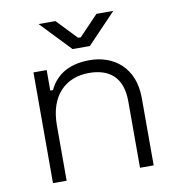

<svg xmlns="http://www.w3.org/2000/svg" viewBox="-78 -759 769 830"><g transform="rotate(-10 306.0 -344.0)"><path d="M88 0H148V-243C148 -376 223 -442 323 -442C412 -442 470 -398 470 -292V0H530V-296C530 -430 441 -496 336 -496C232 -496 182 -448 158 -396H146V-486H88ZM146 -688 272 -556H348L474 -688H400L316 -600H304L220 -688Z"/></g></svg>

Font: Meta Space Light
Style: Regular
Weight: 300
Designer: Meta Pool / Florian Karsten
Foundry: Meta Pool / Florian Karsten
Version: Version 2.000;Glyphs 3.1.1 (3137)